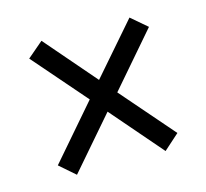

<svg xmlns="http://www.w3.org/2000/svg" viewBox="-69 -639 603 561"><g transform="rotate(-15 232.5 -358.5)"><path d="M99 -156 233 -311 367 -156 414 -198 275 -358 414 -519 366 -560 233 -407 100 -561 52 -520 192 -359 52 -197Z"/></g></svg>

Font: Noto Serif Condensed Semi
Style: Regular
Weight: 600
Width: 3
Designer: Monotype Design Team
Foundry: Monotype Imaging Inc.
Version: Version 1.002